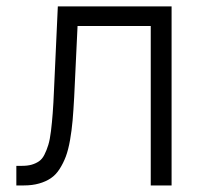

<svg xmlns="http://www.w3.org/2000/svg" viewBox="-20 -565 627 585"><path d="M29.8 0V-59.7H46.9Q63.9 -59.7 76.3 -63.2Q88.8 -66.8 98.7 -73.5Q108.7 -80.3 115.4 -93.8Q122.2 -107.2 127.1 -123.2Q132.1 -139.2 135.3 -165.7Q138.5 -192.1 140.6 -220.2Q142.8 -248.2 144.5 -290.1L156.2 -545.5H502.8V0H439.3V-485.8H216.3L206 -268.8Q203.8 -228 201.2 -197.8Q198.5 -167.6 193.4 -138.1Q188.2 -108.7 180.6 -88.2Q172.9 -67.8 161.6 -50.1Q150.2 -32.3 134.9 -22Q119.7 -11.7 99.1 -5.9Q78.5 0 52.6 0Z"/></svg>

Font: Inter Light BETA
Style: Regular
Weight: 300
Designer: Rasmus Andersson
Foundry: rsms
Version: Version 3.011;git-f93a4a705